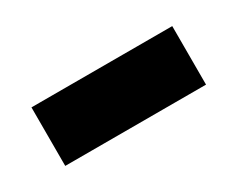

<svg xmlns="http://www.w3.org/2000/svg" viewBox="-33 -416 355 287"><g transform="rotate(-30 144.5 -272.5)"><path d="M23 -222H266V-323H23Z"/></g></svg>

Font: Noto Serif Armenian SemiCondensed
Style: Bold
Weight: 700
Width: 4
Designer: Monotype Design Team
Foundry: Monotype Imaging Inc.
Version: Version 2.008